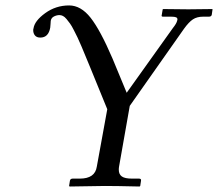

<svg xmlns="http://www.w3.org/2000/svg" viewBox="-20 -679 795 700"><path d="M308.1 -435.1Q297.4 -460.9 291.7 -474.6Q286.1 -488.3 277.1 -509.8Q268.1 -531.2 262.5 -542.7Q256.8 -554.2 249 -569.6Q241.2 -585 235.4 -593Q229.5 -601.1 222.7 -609.4Q215.8 -617.7 209.5 -620.8Q203.1 -624 196.8 -624Q187 -624 177 -619.1Q167 -614.3 165 -603Q164.6 -600.6 164.3 -592Q164.1 -583.5 163.1 -578.1Q156.7 -542 127 -542Q113.8 -542 107.4 -549.8Q101.1 -557.6 101.1 -568.8Q101.1 -573.2 102.1 -575.2Q106 -603 144.8 -631.1Q183.6 -659.2 231.9 -659.2Q274.9 -659.2 310.3 -614.3Q345.7 -569.3 390.1 -465.8L441.9 -340.8L609.9 -576.2Q624 -593.8 626 -604Q627 -606 627 -607.9Q627 -613.8 621.8 -616Q616.7 -618.2 604 -618.2H574.2Q567.4 -618.2 569.8 -625L573.2 -645L575.2 -646Q653.8 -645 667 -645L753.9 -646L754.9 -645L752 -625Q750.5 -618.2 741.2 -618.2H720.2Q698.2 -618.2 683.3 -608.4Q668.5 -598.6 650.9 -574.2L453.1 -293L414.1 -71.8Q413.1 -66.9 413.1 -60.1Q413.1 -43.5 424.3 -35.6Q435.5 -27.8 460.9 -27.8H486.8Q495.6 -27.8 494.1 -20L491.2 -1L488.8 1Q401.9 -1 362.8 -1L233.9 1L231.9 -1L234.9 -20Q236.3 -27.8 245.1 -27.8H271Q326.7 -27.8 333 -71.8L371.1 -280.8Z"/></svg>

Font: Common Serif SemiBold
Style: Italic
Weight: 600
Italic angle: -12°
Designer: Philipp H. Poll, Khaled Hosny
Foundry: Stefan Peev, Context Ltd.
Version: Version 1.026